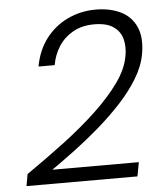

<svg xmlns="http://www.w3.org/2000/svg" viewBox="-52 -758 700 805"><g transform="rotate(-5 298.5 -356.0)"><path d="M27 0 36 -50Q120 -108 197.5 -166.5Q275 -225 337 -283.5Q399 -342 439 -398Q479 -454 488 -508Q495 -546 486.5 -578.5Q478 -611 449.5 -631Q421 -651 368 -651Q317 -651 279 -629.5Q241 -608 218.5 -572.5Q196 -537 189 -495H121Q133 -562 169.5 -610.5Q206 -659 261 -685.5Q316 -712 380 -712Q440 -712 484.5 -690.5Q529 -669 549.5 -624Q570 -579 558 -510Q549 -459 518 -408Q487 -357 442 -308.5Q397 -260 345 -215Q293 -170 240 -130.5Q187 -91 141 -59H505L494 0Z"/></g></svg>

Font: DM Sans 9pt Light
Style: Italic
Weight: 300
Italic angle: -10°
Version: Version 4.004;gftools[0.9.30]